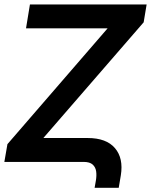

<svg xmlns="http://www.w3.org/2000/svg" viewBox="-26 -748 697 887"><path d="M94.2 -617.2 112.3 -727.5H651.4L637.7 -645L174.3 -110.4H378.9Q465.3 -110.4 505.1 -63.7Q544.9 -17.1 532.2 62L522.5 119.6H411.1L417 85.9Q420.9 63 418.2 43.7Q415.5 24.4 402.1 12.2Q388.7 0 360.4 0H-5.9L8.3 -82L471.2 -617.2Z"/></svg>

Font: Inter Tight SemiBold
Style: Italic
Weight: 600
Italic angle: -9.39999°
Designer: Rasmus Andersson
Foundry: rsms
Version: Version 3.004